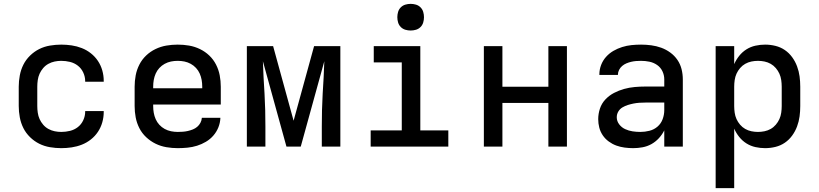

<svg xmlns="http://www.w3.org/2000/svg" viewBox="-20 -759 4240 994"><path d="M297 8Q268 8 238.5 3Q209 -2 183 -15Q157 -28 135.5 -49Q114 -70 101 -96Q88 -122 82.5 -151.5Q77 -181 77 -210V-310Q77 -339 82.5 -368.5Q88 -398 101 -424Q114 -450 135.5 -471Q157 -492 183 -505Q209 -518 238.5 -523Q268 -528 297 -528Q324 -528 351 -524Q378 -520 403.5 -510Q429 -500 450.5 -483Q472 -466 487 -443.5Q502 -421 509.5 -394.5Q517 -368 517 -341V-336H421V-339Q421 -362 411 -383.5Q401 -405 383 -419Q365 -433 342.5 -438.5Q320 -444 297 -444Q280 -444 263 -440.5Q246 -437 230.5 -428.5Q215 -420 203.5 -406.5Q192 -393 185 -377.5Q178 -362 175.5 -344.5Q173 -327 173 -310V-210Q173 -193 175.5 -175.5Q178 -158 185 -142.5Q192 -127 203.5 -113.5Q215 -100 230.5 -91.5Q246 -83 263 -79.5Q280 -76 297 -76Q320 -76 342.5 -81.5Q365 -87 383 -101Q401 -115 411 -136.5Q421 -158 421 -181V-184H517V-179Q517 -152 509.5 -125.5Q502 -99 487 -76.5Q472 -54 450.5 -37Q429 -20 403.5 -10Q378 0 351 4Q324 8 297 8Z M900 8Q871 8 841.5 3Q812 -2 785.5 -15Q759 -28 737 -48.5Q715 -69 701.5 -95.5Q688 -122 682.5 -151Q677 -180 677 -210V-310Q677 -340 682.5 -369Q688 -398 701.5 -424.5Q715 -451 736.5 -471.5Q758 -492 785 -505Q812 -518 841 -523Q870 -528 900 -528Q930 -528 959 -523Q988 -518 1015 -505Q1042 -492 1063.5 -471.5Q1085 -451 1098.5 -424.5Q1112 -398 1117.5 -369Q1123 -340 1123 -310V-218H773V-210Q773 -192 776 -175Q779 -158 786 -142Q793 -126 805 -113Q817 -100 832.5 -91.5Q848 -83 865.5 -79.5Q883 -76 900 -76Q913 -76 926.5 -77Q940 -78 953 -81Q966 -84 978.5 -89Q991 -94 1001 -102.5Q1011 -111 1017.5 -123Q1024 -135 1025 -149H1121Q1120 -123 1110.5 -99.5Q1101 -76 1084.5 -57Q1068 -38 1046 -25Q1024 -12 1000 -4.5Q976 3 950.5 5.5Q925 8 900 8ZM773 -302H1027V-310Q1027 -328 1024 -345Q1021 -362 1014 -378Q1007 -394 995 -407Q983 -420 967.5 -428.5Q952 -437 935 -440.5Q918 -444 900 -444Q882 -444 865 -440.5Q848 -437 832.5 -428.5Q817 -420 805 -407Q793 -394 786 -378Q779 -362 776 -345Q773 -328 773 -310Z M1258 0V-520H1394L1500 -134L1606 -520H1742V0H1646V-104Q1646 -146 1647 -188.5Q1648 -231 1650.5 -273.5Q1653 -316 1655.5 -358Q1658 -400 1659 -442L1537 0H1463L1341 -442Q1342 -400 1344.5 -358Q1347 -316 1349.5 -273.5Q1352 -231 1353 -188.5Q1354 -146 1354 -104V0Z M1899 0V-84H2060V-436H1915V-520H2156V-84H2301V0ZM2106 -601Q2092 -601 2078.5 -605Q2065 -609 2055 -619Q2045 -629 2041 -642.5Q2037 -656 2037 -670Q2037 -684 2041 -697.5Q2045 -711 2055 -721Q2065 -731 2078.5 -735Q2092 -739 2106 -739Q2120 -739 2133.5 -735Q2147 -731 2157 -721Q2167 -711 2171 -697.5Q2175 -684 2175 -670Q2175 -656 2171 -642.5Q2167 -629 2157 -619Q2147 -609 2133.5 -605Q2120 -601 2106 -601Z M2485 0V-520H2581V-310H2819V-520H2915V0H2819V-226H2581V0Z M3258 8Q3236 8 3213.5 5Q3191 2 3170.5 -5.5Q3150 -13 3131.5 -26.5Q3113 -40 3100.5 -58.5Q3088 -77 3082.5 -98.5Q3077 -120 3077 -142Q3077 -170 3086 -197Q3095 -224 3114.5 -244.5Q3134 -265 3159 -278Q3184 -291 3211 -298.5Q3238 -306 3266 -308.5Q3294 -311 3321 -311H3419V-348Q3419 -370 3409.5 -390Q3400 -410 3382 -422.5Q3364 -435 3342.5 -439.5Q3321 -444 3299 -444Q3286 -444 3273 -443Q3260 -442 3247.5 -439Q3235 -436 3223 -431Q3211 -426 3201 -417.5Q3191 -409 3185 -397Q3179 -385 3179 -372V-371H3083V-374Q3083 -399 3092 -422.5Q3101 -446 3117.5 -464.5Q3134 -483 3155.5 -495.5Q3177 -508 3201 -515.5Q3225 -523 3249.5 -525.5Q3274 -528 3299 -528Q3325 -528 3351.5 -524.5Q3378 -521 3403 -512Q3428 -503 3450 -487Q3472 -471 3487 -449Q3502 -427 3508.5 -401Q3515 -375 3515 -348V0H3419V-84Q3408 -62 3391 -43.5Q3374 -25 3352.5 -13Q3331 -1 3306.5 3.5Q3282 8 3258 8ZM3295 -76Q3319 -76 3342.5 -82Q3366 -88 3384 -103.5Q3402 -119 3410.5 -142Q3419 -165 3419 -189V-228H3321Q3306 -228 3290.5 -227Q3275 -226 3260 -223Q3245 -220 3230.5 -215.5Q3216 -211 3202.5 -203Q3189 -195 3181 -181.5Q3173 -168 3173 -152Q3173 -132 3185.5 -115.5Q3198 -99 3216.5 -90.5Q3235 -82 3255 -79Q3275 -76 3295 -76Z M3685 215V-520H3781V-427Q3791 -450 3807 -470Q3823 -490 3844.5 -503.5Q3866 -517 3891 -522.5Q3916 -528 3941 -528Q3968 -528 3994.5 -521.5Q4021 -515 4043 -500Q4065 -485 4081 -463Q4097 -441 4106.5 -415.5Q4116 -390 4119.5 -363.5Q4123 -337 4123 -310V-210Q4123 -183 4119.5 -156.5Q4116 -130 4106.5 -104.5Q4097 -79 4081 -57Q4065 -35 4043 -20Q4021 -5 3994.5 1.5Q3968 8 3941 8Q3916 8 3891 2.5Q3866 -3 3844.5 -16.5Q3823 -30 3807 -50Q3791 -70 3781 -93V215ZM3904 -76Q3921 -76 3938 -79.5Q3955 -83 3970 -91.5Q3985 -100 3996.5 -113.5Q4008 -127 4015 -142.5Q4022 -158 4024.5 -175.5Q4027 -193 4027 -210V-310Q4027 -327 4024.5 -344.5Q4022 -362 4015 -377.5Q4008 -393 3996.5 -406.5Q3985 -420 3970 -428.5Q3955 -437 3938 -440.5Q3921 -444 3904 -444Q3887 -444 3870 -440.5Q3853 -437 3838 -428.5Q3823 -420 3811.5 -406.5Q3800 -393 3793 -377.5Q3786 -362 3783.5 -344.5Q3781 -327 3781 -310V-210Q3781 -193 3783.5 -175.5Q3786 -158 3793 -142.5Q3800 -127 3811.5 -113.5Q3823 -100 3838 -91.5Q3853 -83 3870 -79.5Q3887 -76 3904 -76Z"/></svg>

Font: Iosevka Fixed Curly Md Ex
Style: Regular
Weight: 500
Width: 7
Monospace: yes
Designer: Belleve Invis
Foundry: Belleve Invis
Version: Version 30.1.2